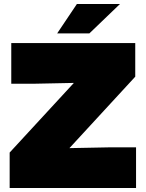

<svg xmlns="http://www.w3.org/2000/svg" viewBox="-20 -934 723 954"><path d="M28 -176 347 -522 152 -518H36V-720H652V-553L325 -198L528 -202H656V0H28ZM362 -914H576L424 -768H264Z"/></svg>

Font: Aspekta 1000
Style: Regular
Weight: 1000
Designer: Ivo Dolenc
Version: Version 2.000